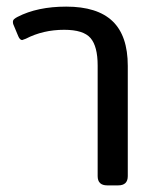

<svg xmlns="http://www.w3.org/2000/svg" viewBox="-20 -560 472 580"><path d="M275 -28V-362Q275 -420 253.5 -445Q232 -470 174 -470Q110 -470 58 -443Q48 -439 47 -439Q40 -439 35 -451L20 -487Q19 -490 19 -494Q19 -499 23 -502.5Q27 -506 33 -509Q93 -540 180 -540Q274 -540 320 -496Q366 -452 366 -361V-28Q366 0 337 0H304Q275 0 275 -28Z"/></svg>

Font: Mitr Light
Style: Regular
Weight: 300
Designer: Thanarat Vachiruckul
Foundry: Cadson Demak
Version: Version 1.002